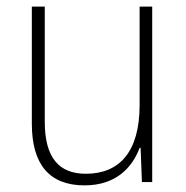

<svg xmlns="http://www.w3.org/2000/svg" viewBox="-20 -600 562 579"><path d="M439 -580H401V-283C401 -142 340 -76 239 -76C158 -76 115 -124 115 -233V-580H76V-227C76 -104 129 -41 235 -41C330 -41 379 -95 401 -154H404L408 -51H439Z"/></svg>

Font: Noto Sans Tamil UI SemiCondensed ExtraLight
Style: Regular
Weight: 200
Width: 4
Designer: Jelle Bosma - Monotype Design Team
Foundry: Monotype Imaging Inc.
Version: Version 2.004